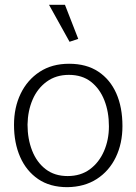

<svg xmlns="http://www.w3.org/2000/svg" viewBox="-20 -762 565 795"><path d="M259 13Q187 13 138 -20.5Q89 -54 63.5 -112Q38 -170 38 -245Q38 -317 65.5 -374Q93 -431 144 -464.5Q195 -498 266 -498Q338 -498 387 -465.5Q436 -433 461.5 -375.5Q487 -318 487 -240Q487 -168 459.5 -111Q432 -54 381 -21Q330 12 259 13ZM260 -33Q314 -33 352 -61Q390 -89 410.5 -136Q431 -183 431 -239Q431 -299 412 -347Q393 -395 356.5 -423.5Q320 -452 265 -452Q212 -452 173.5 -424Q135 -396 115 -349.5Q95 -303 94 -246Q94 -187 113 -138.5Q132 -90 169 -61.5Q206 -33 260 -33ZM268 -589 304 -601 249 -742H183Z"/></svg>

Font: Catamaran ExtraLight
Style: Regular
Weight: 250
Designer: Pria Ravichandran
Version: Version 2.000